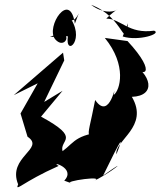

<svg xmlns="http://www.w3.org/2000/svg" viewBox="-20 -746 665 795"><path d="M276 13C227 6 438 -24 362 6C431 -23 533 -109 407 -19C485 -180 495 -190 462 -107C454 -165 599 -221 526 -345C628 -349 609 -438 516 -491C573 -415 638 -436 508 -576L414 -589C507 -475 477 -372 451 -353C462 -423 437 -240 374 -332C336 -133 320 -188 456 -203C293 -196 293 -160 239 -120C225 -169 320 -171 150 -263L239 -370L163 -324L246 -496L241 -528L37 -352L136 -401L65 -276L94 -180C169 -130 9 -96 55 17C41 52 72 8 223 -59C181 -81 298 -52 246 2ZM261 -596C248 -504 343 -585 261 -685C285 -608 331 -759 290 -648C270 -789 168 -635 208 -584C256 -529 292 -642 187 -593ZM488 -595C554 -574 652 -607 618 -619C511 -604 483 -668 420 -669C510 -756 456 -653 357 -726C495 -676 497 -527 510 -650Z"/></svg>

Font: Asimov Silicon
Style: Regular
Weight: 400
Designer: Google
Version: Version 2.000980; 2014